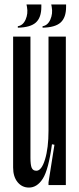

<svg xmlns="http://www.w3.org/2000/svg" viewBox="-20 -831 354 862"><path d="M275.6 0H197.8V-12.2L224.4 -181.1L213.3 -183.3Q197.8 -68.9 172.2 -28.9Q146.7 11.1 110 11.1Q78.9 11.1 58.9 -13.3Q38.9 -37.8 38.9 -78.9V-666.7H116.7V-122.2Q116.7 -91.1 122.2 -77.8Q127.8 -64.4 143.3 -64.4Q166.7 -64.4 182.2 -115.6Q197.8 -166.7 197.8 -244.4V-666.7H275.6ZM165.6 -800V-811.1H98.9L101.1 -800Q106.7 -770 95 -743.3Q83.3 -716.7 60 -713.3V-706.7Q116.7 -707.8 141.1 -730Q165.6 -752.2 165.6 -800ZM276.7 -800V-811.1H210L212.2 -800Q217.8 -770 206.1 -743.3Q194.4 -716.7 171.1 -713.3V-706.7Q227.8 -707.8 252.2 -730Q276.7 -752.2 276.7 -800Z"/></svg>

Font: Le Murmure
Style: Regular
Weight: 600
Width: 2
Designer: Jeremy Landes, Alexander Slobzheninov (Cyrillic)
Foundry: Velvetyne Type Foundry
Version: Version 1.0